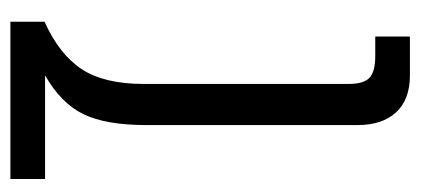

<svg xmlns="http://www.w3.org/2000/svg" viewBox="-234 -558 789 360"><g transform="rotate(-90 160.0 -377.5)"><path d="M199.2 -2.9Q153.8 -2.9 129.9 -28.8Q106 -54.7 106 -101.1V-497.1Q106 -573.2 126.5 -615.2Q147 -657.2 199.2 -687H4.9V-752H299.8V-688Q238.8 -660.6 210.9 -618.4Q183.1 -576.2 183.1 -502V-118.2Q183.1 -89.4 194.8 -78.6Q206.5 -67.9 234.9 -67.9H272V-2.9Z"/></g></svg>

Font: Prompt Light
Style: Regular
Weight: 300
Designer: Katatrad Team
Foundry: CadsonDemak
Version: Version 1.000;PS 001.000;hotconv 1.0.88;makeotf.lib2.5.64775